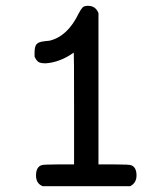

<svg xmlns="http://www.w3.org/2000/svg" viewBox="-20 -642 565 661"><path d="M137 -424Q119 -424 112 -429Q105 -434 99 -447V-461Q99 -482 106 -490Q113 -498 133 -500Q147 -502 151 -502Q213 -517 251 -596Q259 -611 264.5 -616.5Q270 -622 283 -622Q309 -622 319 -597V-76H373Q426 -76 432 -73Q450 -66 450 -38Q450 -12 428 -1H127Q104 -10 104 -38Q104 -66 122 -73Q128 -76 181 -76H235V-269Q235 -461 234 -461Q186 -427 137 -424Z"/></svg>

Font: MathJax_Typewriter
Style: Regular
Weight: 400
Version: Version 1.1